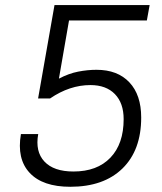

<svg xmlns="http://www.w3.org/2000/svg" viewBox="-20 -713 626 743"><path d="M252 9.8Q145 9.8 94.7 -44.2Q44.4 -98.1 61 -194.3H127.9Q115.7 -126.5 151.9 -87.9Q188 -49.3 264.2 -49.3Q356 -49.3 407.2 -102.8Q458.5 -156.2 458.5 -252Q458.5 -314 424.6 -348.9Q390.6 -383.8 330.1 -383.8Q249.5 -383.8 173.8 -332H127.4L190.9 -693.4H559.1L548.3 -633.8H247.1L208 -408.7Q246.1 -428.7 282.5 -435.8Q318.8 -442.9 353.5 -442.9Q435.1 -442.9 480.7 -394.3Q526.4 -345.7 526.4 -258.3Q526.4 -131.8 453.9 -61Q381.3 9.8 252 9.8Z"/></svg>

Font: Cascadia Code PL Light
Style: Italic
Weight: 300
Italic angle: -10°
Monospace: yes
Designer: Aaron Bell
Foundry: Saja Typeworks
Version: Version 2404.023; ttfautohint (v1.8.4)